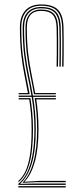

<svg xmlns="http://www.w3.org/2000/svg" viewBox="-20 -824 368 844"><path d="M60.8 -11.5V-16.2Q83 -33.2 98.8 -64.9Q114.5 -96.5 122.9 -143.8Q131.2 -191 131.2 -255.2Q131.2 -297.8 127.9 -332.5Q124.5 -367.2 119.2 -398.2H62V-403.8H118.2Q110.8 -447.8 101.6 -489.9Q92.5 -532 86.1 -582.8Q79.8 -633.5 79.8 -703Q79.8 -746.5 100.8 -769.9Q121.8 -793.2 160.8 -793.2Q205.5 -793.2 225.8 -772.2Q246 -751.2 247 -702.5Q247.5 -682.2 247.6 -649.9Q247.8 -617.5 247.6 -584.9Q247.5 -552.2 247 -531.2H241Q241.5 -552.2 241.8 -584.8Q242 -617.2 241.9 -649.6Q241.8 -682 241 -702.5Q239.8 -748 221.1 -767.8Q202.5 -787.5 160.8 -787.5Q124.8 -787.5 105.2 -765.6Q85.8 -743.8 85.8 -702.8Q85.8 -633.5 92.2 -583Q98.8 -532.5 107.8 -490.4Q116.8 -448.2 124.5 -403.8H225.5V-398.2H125.5Q130.5 -367.2 133.9 -332.5Q137.2 -297.8 137.2 -255.2Q137.2 -162.5 119.5 -104.5Q101.8 -46.5 69.8 -17.8V-16L127 -17.2H269V-11.5ZM62 -409.5V-415H102.8Q95.2 -455.8 87.1 -496.4Q79 -537 73.2 -586.5Q67.5 -636 67.5 -703Q67.5 -751.8 91.6 -778.1Q115.8 -804.5 160.8 -804.5Q212 -804.5 235 -781Q258 -757.5 259.2 -702.8Q259.8 -682.5 259.9 -650Q260 -617.5 259.9 -584.9Q259.8 -552.2 259.2 -531.2H253.2Q253.8 -552.2 254 -584.9Q254.2 -617.5 254.1 -650Q254 -682.5 253.2 -702.8Q251.8 -754.2 230.2 -776.5Q208.8 -798.8 160.8 -798.8Q118.8 -798.8 96.1 -774Q73.5 -749.2 73.5 -703Q73.5 -634.8 79.6 -584.5Q85.8 -534.2 94.4 -492.9Q103 -451.5 110.5 -409.5ZM129.5 -409.5Q121.8 -452.8 113 -494.6Q104.2 -536.5 98.1 -586.2Q92 -636 92 -702.8Q92 -741 109.8 -761.5Q127.5 -782 160.8 -782Q199.2 -782 216.6 -763.5Q234 -745 235 -702Q235.5 -682 235.6 -649.6Q235.8 -617.2 235.6 -584.8Q235.5 -552.2 234.8 -531.2H228.8Q229.2 -552.2 229.5 -584.8Q229.8 -617.2 229.6 -649.6Q229.5 -682 228.8 -702Q227.8 -742 211.9 -759.1Q196 -776.2 160.8 -776.2Q98 -776.2 98 -702.8Q98 -637.5 104 -588.6Q110 -539.8 118.5 -498.6Q127 -457.5 134.5 -415H225.5V-409.5ZM60.8 -23V-28.8Q78 -43 91 -69.5Q104 -96 111.5 -140.9Q119 -185.8 119 -255.2Q119 -294 116 -326.1Q113 -358.2 108.5 -387H62V-392.5H113.8Q118.5 -362.5 121.8 -329.2Q125 -296 125 -255.2Q125 -159.5 108.9 -103.6Q92.8 -47.8 60.8 -23ZM80.5 -20.5V-23Q110 -52 126.6 -110.9Q143.2 -169.8 143.2 -255.2Q143.2 -296 140.2 -329.4Q137.2 -362.8 132.5 -392.5H225.5V-387H139.5Q143.8 -358.5 146.5 -326.2Q149.2 -294 149.2 -255.2Q149.2 -171.8 133.4 -113.9Q117.5 -56 88.5 -26.2L88.2 -25L154.5 -29H269V-23.2H141.5ZM60.8 0V-5.8H269V0Z"/></svg>

Font: Big Shoulders Inline Display ExtraLight
Style: Regular
Weight: 250
Version: Version 2.002